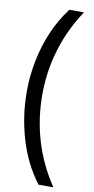

<svg xmlns="http://www.w3.org/2000/svg" viewBox="-119 -912 599 1226"><g transform="rotate(10 180.5 -299.0)"><path d="M49 -304Q49 -406 69 -506.5Q89 -607 128.5 -698.5Q168 -790 226 -866H321Q236 -739 193 -596.5Q150 -454 150 -303Q150 -149 192 -7Q234 135 322 268H226Q137 150 93 1Q49 -148 49 -304Z"/></g></svg>

Font: Noto Sans Telugu UI Medium
Style: Regular
Weight: 500
Designer: Jelle Bosma - Monotype Design Team
Foundry: Monotype Imaging Inc.
Version: Version 2.005; ttfautohint (v1.8.4.7-5d5b)